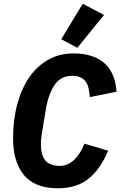

<svg xmlns="http://www.w3.org/2000/svg" viewBox="-20 -996 644 1028"><path d="M290 12Q167 12 108.5 -58.5Q50 -129 50 -254Q50 -356 73 -440Q96 -524 138 -584Q180 -644 239.5 -677Q299 -710 373 -710Q431 -710 473.5 -695Q516 -680 544 -653Q572 -626 586.5 -588Q601 -550 604 -505L461 -476Q459 -501 454.5 -522Q450 -543 439.5 -558Q429 -573 411.5 -581.5Q394 -590 367 -590Q305 -590 272 -541Q239 -492 225 -408L207 -299Q204 -281 201.5 -263Q199 -245 199 -221Q199 -168 222 -138Q245 -108 300 -108Q324 -108 344 -117.5Q364 -127 380 -143Q396 -159 409 -180.5Q422 -202 432 -227L559 -189Q518 -91 454.5 -39.5Q391 12 290 12ZM394 -740 308 -786 423 -976 537 -916Z"/></svg>

Font: IBM Plex Mono
Style: Bold Italic
Weight: 700
Italic angle: -9°
Monospace: yes
Designer: Mike Abbink, Paul van der Laan, Pieter van Rosmalen
Foundry: Bold Monday
Version: Version 2.3